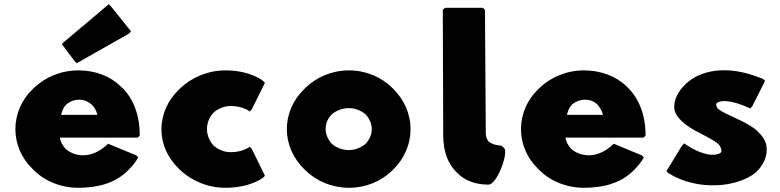

<svg xmlns="http://www.w3.org/2000/svg" viewBox="-20 -869 3703 911"><path d="M442 -324H270C274 -341 280 -358 294 -373C310 -386 329 -396 356 -396C379 -396 399 -387 415 -373C428 -360 437 -345 442 -324ZM491 -185C415 -113 336 -124 292 -162C278 -176 267 -196 264 -216H633L643 -225V-228C643 -325 612 -401 560 -453L558 -454H557L552 -460C501 -509 431 -535 352 -535C269 -535 195 -503 141 -452L133 -444C83 -395 53 -329 53 -256C53 -184 83 -118 133 -69L140 -62C192 -10 268 22 352 22C444 22 525 0 584 -57L592 -65C607 -80 622 -98 634 -119L636 -122L626 -132L493 -187ZM273 -660 334 -579 344 -569 591 -709 602 -720 507 -838 496 -849 284 -670Z M1076 -366C1129 -366 1161 -343 1161 -343L1165 -340L1175 -351L1237 -476L1227 -486C1226 -487 1167 -535 1049 -535C967 -535 889 -502 834 -449L827 -442C777 -393 746 -328 746 -255C746 -184 776 -121 825 -72L833 -64C888 -11 966 22 1049 22C1166 22 1226 -24 1227 -25L1237 -35L1175 -162L1165 -173L1161 -170C1161 -170 1129 -147 1076 -147C1045 -147 1019 -157 996 -176C976 -196 962 -225 962 -257C962 -288 975 -317 996 -337C1017 -355 1045 -366 1076 -366Z M1635 -356C1665 -356 1692 -345 1714 -327C1732 -308 1744 -283 1744 -256C1744 -230 1733 -206 1714 -186C1693 -169 1666 -157 1635 -157C1605 -157 1578 -167 1555 -186C1538 -204 1525 -230 1525 -256C1525 -282 1535 -308 1555 -327C1575 -344 1604 -356 1635 -356ZM1422 -68 1429 -61C1481 -10 1555 22 1636 22C1716 22 1789 -9 1840 -59L1847 -66C1898 -116 1928 -184 1928 -256C1928 -328 1898 -396 1847 -446L1839 -454C1788 -504 1716 -535 1636 -535C1556 -535 1483 -504 1430 -453L1422 -445C1371 -395 1341 -328 1341 -256C1341 -184 1372 -117 1422 -68Z M2315 -1 2322 -8C2352 -37 2391 -145 2372 -167L2370 -169H2369L2364 -174C2360 -178 2357 -178 2357 -178C2349 -179 2320 -180 2298 -198C2291 -207 2285 -218 2285 -236L2281 -822L2271 -832H2091L2081 -822L2083 -227C2083 -153 2104 -94 2144 -54L2151 -47C2186 -12 2236 7 2298 7C2304 7 2311 3 2315 -1Z M2694 -373C2710 -386 2729 -396 2756 -396C2779 -396 2797 -389 2814 -374C2825 -361 2836 -345 2841 -324H2670C2674 -341 2680 -358 2694 -373ZM2890 -185C2815 -113 2735 -124 2691 -162C2677 -176 2666 -196 2663 -216H3033L3043 -225V-228C3043 -325 3011 -402 2959 -453L2952 -460C2901 -509 2830 -535 2751 -535C2668 -535 2594 -503 2540 -452L2532 -444C2482 -395 2452 -329 2452 -256C2452 -184 2482 -118 2532 -69L2539 -62C2591 -10 2667 22 2751 22C2843 22 2924 0 2983 -57L2991 -65C3006 -80 3021 -98 3033 -119L3035 -122L3025 -132L2892 -187Z M3230 -186 3227 -189 3216 -178 3142 -57 3152 -47C3293 40 3479 19 3564 -49L3572 -57C3601 -86 3618 -121 3618 -160C3618 -191 3605 -214 3585 -235L3582 -238L3576 -244V-245C3523 -295 3426 -321 3386 -353C3382 -359 3378 -367 3378 -373C3378 -376 3379 -378 3382 -381C3399 -393 3443 -398 3537 -356L3540 -354L3550 -366L3610 -485L3600 -495H3599C3427 -567 3301 -533 3236 -473L3229 -466C3197 -434 3179 -397 3179 -363C3179 -338 3191 -318 3209 -300L3216 -293C3261 -248 3348 -221 3389 -185C3398 -175 3403 -164 3403 -153C3403 -150 3402 -147 3398 -143C3375 -129 3319 -126 3230 -186Z"/></svg>

Font: Hussar Woodtype
Style: Ultra
Weight: 900
Foundry: Cannot Into Space Fonts
Version: Version 1.07